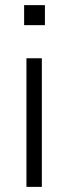

<svg xmlns="http://www.w3.org/2000/svg" viewBox="-20 -728 268 748"><path d="M83 -501H143V0H83ZM155 -708V-630H74V-708Z"/></svg>

Font: Muli Light
Style: Regular
Weight: 300
Designer: Vernon Adams
Foundry: Vernon Adams
Version: Version 2.100